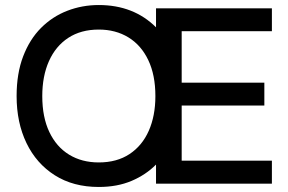

<svg xmlns="http://www.w3.org/2000/svg" viewBox="-20 -730 1146 763"><path d="M372.5 13Q271 13 197.8 -33.5Q124.5 -80 85.2 -161.5Q46 -243 46 -348Q46 -438 72 -506Q98 -574 143.2 -619.2Q188.5 -664.5 247.5 -687.2Q306.5 -710 372.5 -710Q511 -710 600 -621.5V-697H1060.5V-606H702V-401.5H1030.5V-310.5H702V-91.5H1060.5V0H600V-76Q560 -35.5 503 -11.2Q446 13 372.5 13ZM372.5 -84.5Q444.5 -84.5 494.8 -117.8Q545 -151 571.2 -210.2Q597.5 -269.5 597.5 -348Q597.5 -432 569.2 -491.2Q541 -550.5 490.2 -581.5Q439.5 -612.5 372.5 -612.5Q301.5 -612.5 251.2 -579.5Q201 -546.5 174.5 -487Q148 -427.5 148 -348Q148 -264.5 176 -205.5Q204 -146.5 254.5 -115.5Q305 -84.5 372.5 -84.5Z"/></svg>

Font: Acari Sans Neue SemiBold
Style: Regular
Weight: 600
Designer: Alfredo Marco Pradil (font), Cristiano Sobral (main changes)
Foundry: Hanken Design Co. (font), Cristiano Sobral (main changes)
Version: Version 2.459;March 19, 2022;FontCreator 14.0.0.2808 64-bit;